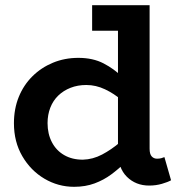

<svg xmlns="http://www.w3.org/2000/svg" viewBox="-20 -706 696 740"><path d="M265.7 14Q204.2 14 151.2 -17.3Q98.3 -48.6 66 -104Q33.7 -159.4 33.7 -230.9Q33.7 -286.3 52.3 -332.3Q70.9 -378.2 104.8 -411.8Q138.7 -445.5 183.9 -464.2Q229.1 -483 282 -483Q338.2 -483 379.3 -461.6Q420.4 -440.1 450.7 -410Q480.9 -379.8 502.5 -351.8V-264.6Q480.1 -293.4 449.9 -319.3Q419.7 -345.3 384.7 -361.8Q349.7 -378.4 312.6 -378.4Q279.3 -378.4 251.9 -367.6Q224.5 -356.9 204.5 -337.6Q184.6 -318.4 173.9 -291Q163.3 -263.7 163.3 -231.4Q163.3 -190.1 180 -158Q196.7 -125.8 227.6 -108.1Q258.4 -90.4 299.5 -90.6Q337.8 -91.6 373.5 -110.4Q409.2 -129.3 442 -157.1Q474.7 -184.9 502.5 -212.2V-120.2Q483.7 -100.7 460.4 -77.7Q437 -54.7 408.6 -33.6Q380.1 -12.4 344.7 0.8Q309.2 14 265.7 14ZM554.9 9.2Q503.3 9.2 469 -24.7Q434.7 -58.6 434.7 -122.2V-686H556.6V-132.9Q556.6 -111.8 564.8 -103.1Q572.9 -94.4 585 -94.4Q594.4 -94.4 601.7 -96.3Q609 -98.3 613.7 -100.5L639.3 -11.2Q627 -4.2 604 2.5Q580.9 9.2 554.9 9.2ZM335.1 -587.5V-686H544.3V-587.5Z"/></svg>

Font: BioRhyme ExtraBold
Style: Regular
Weight: 800
Designer: Aoife Mooney
Foundry: Aoife Mooney Type
Version: Version 1.600;gftools[0.9.33]